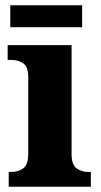

<svg xmlns="http://www.w3.org/2000/svg" viewBox="-20 -707 382 727"><path d="M13 0H324V-56H314Q289 -56 270 -69.5Q251 -83 251 -125V-536H9V-480H25Q49 -480 68 -467Q87 -454 87 -415V-127Q87 -84 68.5 -70Q50 -56 24 -56H13ZM19 -604V-687H291V-604Z"/></svg>

Font: Noto Serif SemiCondensed Extra
Style: Regular
Weight: 800
Width: 4
Designer: Monotype Design Team
Foundry: Monotype Imaging Inc.
Version: Version 1.002